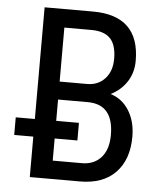

<svg xmlns="http://www.w3.org/2000/svg" viewBox="-52 -756 674 801"><g transform="rotate(5 285.5 -355.5)"><path d="M102.5 0H312C376.8 0 426.7 -18.2 461.7 -54.7C496.7 -91.1 514.2 -141.3 514.2 -205.1C514.2 -247.7 504.6 -284.2 485.6 -314.5C466.6 -344.7 440.8 -364.7 408.2 -374.5C436.5 -388.5 459 -408.2 475.6 -433.6C492.2 -459 500.5 -488.3 500.5 -521.5C500.5 -584.6 484.1 -632 451.4 -663.6C418.7 -695.1 370 -710.9 305.2 -710.9H102.5ZM191.9 -332.5H315.9C388.2 -332.5 424.3 -289.7 424.3 -204.1C424.3 -163.7 414.4 -132.4 394.5 -110.1C374.7 -87.8 347.8 -76.7 314 -76.7H191.9ZM191.9 -407.7V-633.8H305.2C340.7 -633.8 367 -624.9 384.3 -607.2C401.5 -589.4 410.2 -561 410.2 -522C410.2 -487.5 400.6 -459.8 381.6 -439C362.5 -418.1 337.6 -407.7 306.6 -407.7ZM287.1 -169.4V-243.2H22.5V-169.4Z"/></g></svg>

Font: Roboto Condensed
Style: Regular
Weight: 400
Designer: Google
Version: Version 2.134; 2016